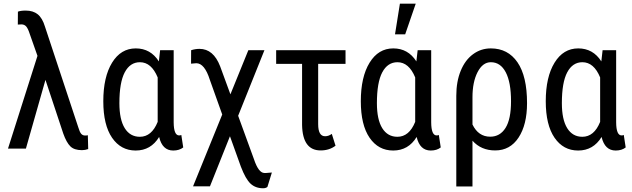

<svg xmlns="http://www.w3.org/2000/svg" viewBox="-20 -798 3396 1031"><path d="M118.2 -741.2C100.3 -741.2 86.3 -739.3 76.2 -735.4L75.7 -666L95.2 -667C105.6 -667 114.1 -663.3 120.6 -656C127.1 -648.7 133.3 -635.7 139.2 -617.2L181.2 -498L22.9 0H119.1L224.1 -369.1L319.8 -80.6C331.2 -48.7 343.8 -25.9 357.7 -12.2C371.5 1.5 392.3 8.3 419.9 8.3C431.6 8.3 442.9 6.3 453.6 2.4L451.7 -71.8C448.4 -70.8 443.4 -70.3 436.5 -70.3C428.1 -70.3 421.1 -73.5 415.8 -79.8C410.4 -86.2 405.3 -97.7 400.4 -114.3L221.2 -655.8C212.1 -686 199.2 -707.8 182.6 -721.2C166 -734.5 144.5 -741.2 118.2 -741.2Z M912.6 -528.3H839.8L833 -468.3C803.4 -514.8 762 -538.1 709 -538.1C655.6 -538.1 613.2 -512.5 581.8 -461.4C550.4 -410.3 534.7 -341.3 534.7 -254.4C534.7 -169.4 550.4 -104.1 581.8 -58.3C613.2 -12.6 655.4 10.3 708.5 10.3C762.9 10.3 804.9 -14 834.5 -62.5C845.9 -14 871.1 10.3 910.2 10.3C932 10.3 949.9 4.7 963.9 -6.3L953.6 -73.2C950.4 -71.6 946.5 -70.8 941.9 -70.8C922.7 -70.8 912.9 -94.2 912.6 -141.1ZM621.1 -244.1C621.1 -318.4 630.7 -373.5 649.9 -409.7C669.1 -445.8 696.3 -463.9 731.4 -463.9C772.5 -463.9 804.2 -436.7 826.7 -382.3V-143.6C805.2 -90.2 773.3 -63.5 731 -63.5C696.1 -63.5 669.1 -78.9 649.9 -109.6C630.7 -140.4 621.1 -185.2 621.1 -244.1Z M1051.3 -535.6C1036 -535.6 1021 -533.2 1006.3 -528.3L1005.9 -456.1L1034.2 -458.5C1063.8 -458.5 1088.1 -428.7 1106.9 -369.1L1173.3 -183.1L1016.6 202.6H1107.4L1214.8 -66.4L1273.4 96.7C1290.4 141.3 1307.7 171.8 1325.4 188.2C1343.2 204.7 1365.6 212.9 1392.6 212.9C1402.7 212.9 1410.5 210.4 1416 205.6L1439.9 128.4L1408.7 130.9H1399.4C1378.6 130.5 1360 106 1343.8 57.1L1258.8 -176.3L1399.9 -528.3H1313.5L1217.3 -291.5L1162.1 -441.9C1138 -504.4 1101.1 -535.6 1051.3 -535.6Z M1835.4 -455.1V-528.3H1462.9V-455.1H1602.1V-126.5C1604 -35.6 1637.2 9.8 1701.7 9.8C1732.9 9.8 1759.6 1.3 1781.7 -15.6L1761.7 -79.1C1750.3 -70.6 1738.3 -66.4 1725.6 -66.4C1700.8 -66.4 1688.5 -88.1 1688.5 -131.3V-455.1Z M2295.4 -528.3H2222.7L2215.8 -468.3C2186.2 -514.8 2144.9 -538.1 2091.8 -538.1C2038.4 -538.1 1996 -512.5 1964.6 -461.4C1933.2 -410.3 1917.5 -341.3 1917.5 -254.4C1917.5 -169.4 1933.2 -104.1 1964.6 -58.3C1996 -12.6 2038.2 10.3 2091.3 10.3C2145.7 10.3 2187.7 -14 2217.3 -62.5C2228.7 -14 2253.9 10.3 2293 10.3C2314.8 10.3 2332.7 4.7 2346.7 -6.3L2336.4 -73.2C2333.2 -71.6 2329.3 -70.8 2324.7 -70.8C2305.5 -70.8 2295.7 -94.2 2295.4 -141.1ZM2003.9 -244.1C2003.9 -318.4 2013.5 -373.5 2032.7 -409.7C2051.9 -445.8 2079.1 -463.9 2114.3 -463.9C2155.3 -463.9 2187 -436.7 2209.5 -382.3V-143.6C2188 -90.2 2156.1 -63.5 2113.8 -63.5C2078.9 -63.5 2051.9 -78.9 2032.7 -109.6C2013.5 -140.4 2003.9 -185.2 2003.9 -244.1ZM2127.4 -778.3 2101.1 -613.8H2155.8L2212.4 -778.3Z M2615.7 -538.1C2580.2 -538.1 2548.3 -527.7 2520 -506.8C2491.7 -486 2469.6 -456.3 2453.9 -417.7C2438.1 -379.2 2430.2 -334.5 2430.2 -283.7V203.1H2517.1V-42.5C2548 -7.6 2588.7 9.8 2639.2 9.8C2692.5 9.8 2734.4 -13.3 2764.6 -59.3C2794.9 -105.4 2810.1 -167 2810.1 -244.1C2810.1 -340.5 2793 -413.6 2758.8 -463.4C2724.6 -513.2 2676.9 -538.1 2615.7 -538.1ZM2517.1 -129.4V-275.9C2517.1 -330.2 2526.2 -375.2 2544.4 -410.6C2562.7 -446.1 2586.4 -463.9 2615.7 -463.9C2650.2 -463.9 2676.9 -445.9 2695.8 -409.9C2714.7 -373.9 2724.1 -322.1 2724.1 -254.4C2724.1 -190.3 2714.3 -142.5 2694.6 -111.1C2674.9 -79.7 2647.5 -64 2612.3 -64C2570 -64 2538.2 -85.8 2517.1 -129.4Z M3288.6 -528.3H3215.8L3209 -468.3C3179.4 -514.8 3138 -538.1 3085 -538.1C3031.6 -538.1 2989.2 -512.5 2957.8 -461.4C2926.4 -410.3 2910.6 -341.3 2910.6 -254.4C2910.6 -169.4 2926.4 -104.1 2957.8 -58.3C2989.2 -12.6 3031.4 10.3 3084.5 10.3C3138.8 10.3 3180.8 -14 3210.4 -62.5C3221.8 -14 3247.1 10.3 3286.1 10.3C3307.9 10.3 3325.8 4.7 3339.8 -6.3L3329.6 -73.2C3326.3 -71.6 3322.4 -70.8 3317.9 -70.8C3298.7 -70.8 3288.9 -94.2 3288.6 -141.1ZM2997.1 -244.1C2997.1 -318.4 3006.7 -373.5 3025.9 -409.7C3045.1 -445.8 3072.3 -463.9 3107.4 -463.9C3148.4 -463.9 3180.2 -436.7 3202.6 -382.3V-143.6C3181.2 -90.2 3149.3 -63.5 3106.9 -63.5C3072.1 -63.5 3045.1 -78.9 3025.9 -109.6C3006.7 -140.4 2997.1 -185.2 2997.1 -244.1Z"/></svg>

Font: Roboto Condensed
Style: Regular
Weight: 400
Designer: Google
Version: Version 2.134; 2016